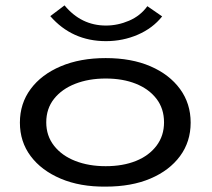

<svg xmlns="http://www.w3.org/2000/svg" viewBox="-20 -686 790 714"><path d="M373 8Q278 9 206 -21.5Q134 -52 94 -105.5Q54 -159 54 -230Q54 -301 94 -355Q134 -409 206 -439.5Q278 -470 373 -470Q469 -470 539.5 -439.5Q610 -409 649.5 -355Q689 -301 689 -230Q689 -159 649.5 -105.5Q610 -52 539.5 -22Q469 8 373 8ZM373 -68Q437 -68 485.5 -87.5Q534 -107 562 -144Q590 -181 590 -231Q590 -282 562 -318.5Q534 -355 485.5 -374.5Q437 -394 373 -394Q310 -394 260 -374.5Q210 -355 181 -318.5Q152 -282 152 -231Q152 -181 181 -144Q210 -107 260 -87.5Q310 -68 373 -68ZM528 -663 583 -625Q548 -581 492.5 -557Q437 -533 374 -533Q248 -533 167 -626L220 -666Q282 -591 374 -591Q418 -591 460 -609Q502 -627 528 -663Z"/></svg>

Font: Inconsolata ExtraExpanded Medium
Style: Regular
Weight: 500
Width: 8
Monospace: yes
Designer: Raph Levien, Cyreal, Brenton Simpson
Foundry: Raph Levien, Cyreal, Google
Version: Version 3.001; ttfautohint (v1.8.2.53-6de2)